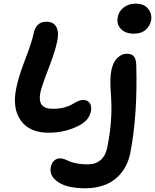

<svg xmlns="http://www.w3.org/2000/svg" viewBox="-20 -763 842 1043"><path d="M707 -580.1Q661.1 -580.1 636.5 -606.2Q611.8 -632.3 620.1 -670.9Q626.5 -704.1 653.3 -723.6Q680.2 -743.2 716.8 -743.2Q763.2 -743.2 785.2 -714.8Q807.1 -686.5 800.8 -651.9Q794.9 -622.1 771.2 -601.1Q747.6 -580.1 707 -580.1ZM244.1 -42Q141.1 -42 93.5 -107.7Q45.9 -173.3 67.9 -282.2Q80.6 -346.2 117.2 -441.2Q153.8 -536.1 162.1 -579.1Q174.8 -645 231.9 -645Q271 -645 286.1 -616.5Q301.3 -587.9 291 -540Q280.3 -485.4 243.2 -389.4Q206.1 -293.5 199.2 -259.8Q190.4 -216.3 206.5 -194.1Q222.7 -171.9 268.1 -171.9Q301.8 -171.9 329.3 -179.4Q356.9 -187 371.3 -196Q385.7 -205.1 402.1 -212.6Q418.5 -220.2 432.1 -220.2Q456.5 -220.2 467.8 -202.4Q479 -184.6 474.1 -160.2Q469.2 -134.8 455.1 -116.9Q440.9 -99.1 415 -84Q337.4 -42 244.1 -42ZM443.8 259.8Q345.7 259.8 295.9 226.1Q246.1 192.4 255.9 145Q260.3 122.6 273.9 109.9Q287.6 97.2 307.1 97.2Q318.4 97.2 331.8 102.3Q345.2 107.4 357.9 113.5Q370.6 119.6 397.2 124.8Q423.8 129.9 458 129.9Q499.5 129.9 527.1 105.7Q554.7 81.5 563 36.1Q576.2 -29.3 581.3 -87.4Q586.4 -145.5 585.4 -185.5Q584.5 -225.6 582 -259.5Q579.6 -293.5 579.6 -324.5Q579.6 -355.5 585 -380.9Q594.2 -426.3 617.9 -448.7Q641.6 -471.2 669.9 -471.2Q693.8 -471.2 706.3 -457.8Q718.8 -444.3 720.2 -411.1Q728 -139.2 688 66.9Q675.3 130.9 640.1 174.8Q605 218.8 555.2 239.3Q505.4 259.8 443.8 259.8Z"/></svg>

Font: Shantell Sans Irregular
Style: Italic
Weight: 600
Italic angle: -11.31°
Designer: Stephen Nixon, Anya Danilova, Shantell Martin
Foundry: Arrow Type
Version: Version 1.006;[9816181b4]